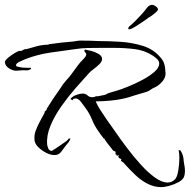

<svg xmlns="http://www.w3.org/2000/svg" viewBox="-31 -606 781 790"><path d="M634 164Q603 164 576 150Q549 136 526.5 114.5Q504 93 484 71Q482 68 476 62L474 61L471 59Q463 54 470 47L468 48Q464 48 459.5 44.5Q455 41 456 37L457 36V34Q457 33 457.5 32.5Q458 32 458 32H456Q453 35 452 35Q448 35 448 30H447Q444 30 444 26Q444 22 445 21Q445 18 442.5 17Q440 16 438 15Q436 15 434 13Q433 11 424.5 0.5Q416 -10 408 -20.5Q400 -31 400 -32V-35H399Q396 -35 396 -36Q390 -43 384.5 -51Q379 -59 374 -66Q358 -88 348 -113Q338 -138 322 -160Q315 -169 303.5 -185Q292 -201 280 -201Q278 -201 273.5 -200Q269 -199 268 -193L264 -196H261L260 -203H263Q270 -211 284.5 -216Q299 -221 309 -221Q321 -221 329 -213.5Q337 -206 348 -206Q350 -206 355.5 -206.5Q361 -207 362 -210Q370 -209 382 -212Q394 -215 402 -216Q413 -223 425.5 -226Q438 -229 450 -233Q467 -238 495.5 -249.5Q524 -261 553.5 -276.5Q583 -292 603.5 -309.5Q624 -327 624 -345Q624 -355 615.5 -363Q607 -371 598 -377Q564 -399 523 -404Q482 -409 441 -409H384Q357 -409 331 -408.5Q305 -408 279 -404Q227 -397 175.5 -389.5Q124 -382 74 -363Q67 -360 50.5 -352.5Q34 -345 35 -337Q35 -333 42.5 -331.5Q50 -330 60 -328Q71 -327 81 -327Q91 -327 96 -327L97 -321H93Q87 -316 78.5 -316.5Q70 -317 64 -317Q57 -317 50 -316Q43 -315 35 -315Q22 -315 6.5 -324.5Q-9 -334 -11 -350Q-11 -357 2 -368Q15 -379 30 -388Q45 -397 51 -397Q51 -397 52 -397Q53 -397 54 -396H55L74 -405L75 -403Q96 -409 117.5 -415Q139 -421 161 -422Q163 -422 166 -422Q169 -422 170 -424Q196 -428 220 -430.5Q244 -433 269 -435Q277 -436 285 -437.5Q293 -439 300 -439Q319 -439 338.5 -438.5Q358 -438 377 -437Q417 -437 464.5 -434Q512 -431 556 -417.5Q600 -404 629 -370Q639 -359 643.5 -347Q648 -335 649 -320Q649 -317 649 -314Q649 -311 650 -308Q652 -289 638 -272Q624 -255 607 -247Q597 -243 589 -237Q581 -231 572 -228Q560 -224 546.5 -220.5Q533 -217 521 -213Q485 -200 444.5 -194.5Q404 -189 363 -189Q366 -180 374.5 -165.5Q383 -151 392.5 -137.5Q402 -124 406 -117Q420 -98 442 -66Q464 -34 491.5 2.5Q519 39 548.5 71.5Q578 104 606.5 124.5Q635 145 659 145Q676 145 689 132Q698 123 702.5 96Q707 69 707 44Q707 24 704 12H711V14H712Q723 31 724 48Q725 61 727.5 73Q730 85 730 98Q730 111 726 122Q721 134 703.5 143.5Q686 153 666 158.5Q646 164 634 164ZM193 32Q177 32 158.5 22.5Q140 13 126 -1Q112 -15 111 -30Q109 -50 116 -68.5Q123 -87 131 -102Q135 -110 139 -117Q143 -124 146 -130Q153 -140 153 -147Q155 -149 159 -152.5Q163 -156 161 -158Q188 -202 217 -242Q220 -246 222.5 -250.5Q225 -255 228 -259Q235 -268 242.5 -276.5Q250 -285 257 -293Q268 -307 278 -321.5Q288 -336 299 -349Q304 -355 314 -365Q324 -375 324 -383Q324 -386 321 -389L319 -391Q316 -394 316 -399L319 -402Q325 -401 342 -397Q359 -393 374 -384.5Q389 -376 389 -363Q389 -353 378 -342Q367 -331 354.5 -322Q342 -313 335 -305Q311 -279 280.5 -244Q250 -209 222 -169.5Q194 -130 177 -89.5Q160 -49 163 -12Q164 -3 168 5.5Q172 14 182 15Q187 12 198 5Q209 -2 220 -10Q232 -18 241.5 -25Q251 -32 251 -36H259Q255 -25 250.5 -20Q246 -15 239 -6Q230 7 220 19.5Q210 32 193 32ZM503 -486Q499 -484 497.5 -487Q496 -490 497 -491Q499 -496 501.5 -498Q504 -500 509 -504Q512 -507 517 -511.5Q522 -516 526 -520Q539 -533 552.5 -548Q566 -563 573 -573Q583 -586 594 -586Q602 -586 610.5 -579.5Q619 -573 619 -567Q619 -560 591 -540L585 -536Q581 -535 576 -530Q575 -529 573 -528Q571 -527 569 -525Q537 -503 522.5 -494.5Q508 -486 503 -486Z"/></svg>

Font: Qwitcher Grypen
Style: Bold
Weight: 700
Designer: Robert E. Leuschke
Foundry: Robert E. Leuschke
Version: Version 1.100; ttfautohint (v1.8.3)